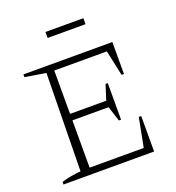

<svg xmlns="http://www.w3.org/2000/svg" viewBox="-146 -940 970 1057"><g transform="rotate(-20 339.0 -411.5)"><path d="M562 -208H576V0H45V-15Q74 -24 102.5 -29Q131 -34 158 -36L167 -609L45 -629V-645H566V-458H552L520 -607H212V-353H424L452 -441H465V-227H452L424 -315H212V-38H529ZM239 -788V-823H461V-788Z"/></g></svg>

Font: Piazzolla SC ExtraLight
Style: Regular
Weight: 200
Designer: Juan Pablo del Peral
Foundry: Huerta Tipografica
Version: Version 1.330